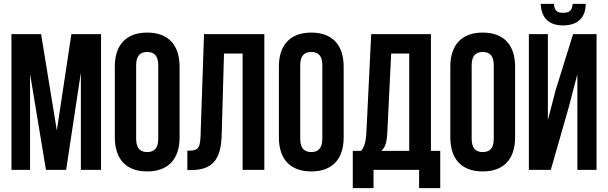

<svg xmlns="http://www.w3.org/2000/svg" viewBox="-20 -876 3136 990"><path d="M192 -700H39V0H135V-495L217 0H321L397 -502V0H501V-700H348L273 -203Z M682 -539C682 -590 704 -608 739 -608C774 -608 796 -590 796 -539V-161C796 -110 774 -92 739 -92C704 -92 682 -110 682 -161ZM572 -168C572 -55 631 8 739 8C847 8 906 -55 906 -168V-532C906 -645 847 -708 739 -708C631 -708 572 -645 572 -532Z M946 1H963C1072 1 1119 -49 1123 -177L1135 -600H1231V0H1343V-700H1032L1014 -171C1011 -106 997 -99 946 -99Z M1528 -539C1528 -590 1550 -608 1585 -608C1620 -608 1642 -590 1642 -539V-161C1642 -110 1620 -92 1585 -92C1550 -92 1528 -110 1528 -161ZM1418 -168C1418 -55 1477 8 1585 8C1693 8 1752 -55 1752 -168V-532C1752 -645 1693 -708 1585 -708C1477 -708 1418 -645 1418 -532Z M2250 94V-98H2202V-700H1894L1869 -189C1866 -148 1861 -122 1842 -98H1799V94H1906V0H2141V94ZM1997 -600H2090V-98H1946C1965 -115 1974 -138 1977 -191Z M2412 -539C2412 -590 2434 -608 2469 -608C2504 -608 2526 -590 2526 -539V-161C2526 -110 2504 -92 2469 -92C2434 -92 2412 -110 2412 -161ZM2302 -168C2302 -55 2361 8 2469 8C2577 8 2636 -55 2636 -168V-532C2636 -645 2577 -708 2469 -708C2361 -708 2302 -645 2302 -532Z M2912 -321 2957 -493V0H3056V-700H2935L2845 -411L2805 -257V-700H2707V0H2820ZM2933 -856C2930 -819 2914 -810 2883 -810C2854 -810 2839 -819 2836 -856H2768C2771 -788 2806 -745 2883 -745C2962 -745 3000 -788 3000 -856Z"/></svg>

Font: Bebas Neue
Style: Bold
Weight: 700
Designer: Ryoichi Tsunekawa
Foundry: Ryoichi Tsunekawa
Version: Version 1.300